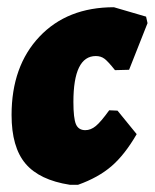

<svg xmlns="http://www.w3.org/2000/svg" viewBox="-20 -501 428 531"><path d="M295 -481 384 -455 388 -437 337 -308 298 -307Q279 -331 269 -338.5Q259 -346 245 -346Q183 -346 183 -219Q183 -174 190 -157.5Q197 -141 216 -141Q231 -141 245 -152.5Q259 -164 282 -196L305 -195L358 -130Q325 -73 288.5 -41.5Q252 -10 196 10H173Q89 -3 50.5 -48.5Q12 -94 12 -183Q12 -318 89 -399.5Q166 -481 295 -481Z"/></svg>

Font: Alegreya Sans SC Black
Style: Italic
Weight: 900
Italic angle: -7°
Designer: Juan Pablo del Peral
Foundry: Huerta Tipografica
Version: Version 2.007